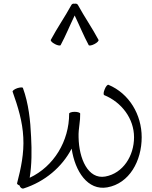

<svg xmlns="http://www.w3.org/2000/svg" viewBox="-20 -1039 857 1080"><path d="M321 -785C350 -839 373 -896 400 -952C427 -896 450 -839 479 -785C482 -781 496 -783 511 -791C527 -799 537 -810 534 -815C499 -881 455 -944 419 -1010C416 -1017 408 -1020 400 -1018C392 -1020 384 -1017 381 -1010C345 -944 301 -881 266 -815C263 -810 273 -799 289 -791C304 -783 318 -781 321 -785ZM113 21C232 -17 329 -99 383 -203C402 -74 474 34 583 15C708 -7 777 -134 777 -267C777 -394 707 -513 590 -562C585 -564 575 -553 569 -537C562 -521 561 -507 566 -504C664 -464 734 -372 734 -267C734 -162 672 -64 572 -46C475 -29 424 -147 422 -267C421 -292 424 -316 427 -340C430 -359 431 -379 431 -399V-400C431 -405 417 -410 400 -410C383 -410 369 -405 369 -400C369 -245 283 -103 147 -39C159 -114 159 -191 155 -268C151 -361 141 -456 109 -544C108 -549 93 -548 77 -543C60 -537 49 -528 51 -523C81 -439 107 -354 111 -266C116 -178 98 -92 76 -8C75 -4 81 1 90 4V5C94 17 104 24 113 21Z"/></svg>

Font: Nupuram ExtraLight
Style: Regular
Weight: 200
Designer: Santhosh Thottingal (santhosh.thottingal@gmail.com)
Foundry: SMC
Version: Version 1.000